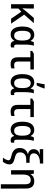

<svg xmlns="http://www.w3.org/2000/svg" viewBox="1714 -2548 1076 4544"><g transform="rotate(90 2252.0 -276.0)"><path d="M80 0H182V-175L257 -242L423 0H540L326 -310L528 -539H405L242 -349C217 -321 198 -296 177 -267H175C179 -313 182 -361 182 -404V-539H80Z M796 10C868 10 912 -26 939 -73H947C962 -11 998 10 1046 10C1072 10 1095 4 1104 -2V-77C1097 -75 1084 -72 1075 -72C1051 -72 1035 -89 1035 -133V-333C1035 -409 1046 -494 1061 -539H981C967 -519 957 -490 951 -465H945C913 -521 870 -549 804 -549C679 -549 608 -451 608 -268C608 -85 680 10 796 10ZM823 -73C746 -73 709 -132 709 -268C709 -400 743 -465 823 -465C906 -465 939 -394 939 -268V-261C939 -136 903 -73 823 -73Z M1498 11C1538 11 1578 3 1599 -7V-84C1577 -77 1546 -72 1520 -72C1470 -72 1436 -98 1436 -164V-457H1624V-539H1254L1186 -500V-457H1336V-155C1336 -31 1402 11 1498 11Z M1941 -618V-606H2001C2030 -660 2060 -737 2073 -784V-794H1974C1969 -750 1953 -660 1941 -618ZM1922 10C1994 10 2038 -26 2065 -73H2073C2088 -11 2124 10 2172 10C2198 10 2221 4 2230 -2V-77C2223 -75 2210 -72 2201 -72C2177 -72 2161 -89 2161 -133V-333C2161 -409 2172 -494 2187 -539H2107C2093 -519 2083 -490 2077 -465H2071C2039 -521 1996 -549 1930 -549C1805 -549 1734 -451 1734 -268C1734 -85 1806 10 1922 10ZM1949 -73C1872 -73 1835 -132 1835 -268C1835 -400 1869 -465 1949 -465C2032 -465 2065 -394 2065 -268V-261C2065 -136 2029 -73 1949 -73Z M2624 11C2664 11 2704 3 2725 -7V-84C2703 -77 2672 -72 2646 -72C2596 -72 2562 -98 2562 -164V-457H2750V-539H2380L2312 -500V-457H2462V-155C2462 -31 2528 11 2624 11Z M3048 10C3120 10 3164 -26 3191 -73H3199C3214 -11 3250 10 3298 10C3324 10 3347 4 3356 -2V-77C3349 -75 3336 -72 3327 -72C3303 -72 3287 -89 3287 -133V-333C3287 -409 3298 -494 3313 -539H3233C3219 -519 3209 -490 3203 -465H3197C3165 -521 3122 -549 3056 -549C2931 -549 2860 -451 2860 -268C2860 -85 2932 10 3048 10ZM3075 -73C2998 -73 2961 -132 2961 -268C2961 -400 2995 -465 3075 -465C3158 -465 3191 -394 3191 -268V-261C3191 -136 3155 -73 3075 -73Z M3712 193H3811C3842 149 3871 94 3871 40C3871 -31 3821 -62 3736 -83C3638 -108 3586 -128 3586 -213C3586 -307 3646 -359 3764 -359H3833V-438H3765C3652 -438 3609 -475 3609 -539C3609 -639 3716 -682 3821 -682H3850V-760H3510V-679H3551C3587 -679 3624 -681 3648 -684C3568 -662 3511 -622 3511 -535C3511 -463 3551 -417 3625 -401V-396C3537 -371 3482 -305 3482 -204C3482 -57 3603 -24 3669 -7C3732 8 3773 19 3773 61C3773 96 3745 149 3712 193Z M4008 0H4110V-274C4110 -396 4148 -465 4240 -465C4310 -465 4341 -425 4341 -338V-149V242H4443V-149H4442V-356C4442 -488 4377 -549 4269 -549C4196 -549 4138 -522 4109 -464H4103L4089 -539H4008Z"/></g></svg>

Font: Noto Sans Mono SemiCondensed Medium
Style: Regular
Weight: 500
Width: 4
Designer: Monotype Design Team
Foundry: Monotype Imaging Inc.
Version: Version 2.014